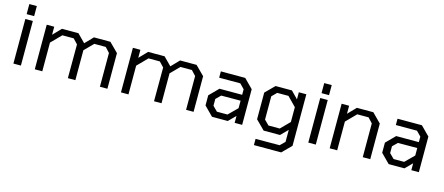

<svg xmlns="http://www.w3.org/2000/svg" viewBox="-55 -1344 5027 2176"><g transform="rotate(15 2458.0 -255.5)"><path d="M82 -580V-698H170V-580ZM82 0V-523H170V0Z M333 0V-523H421V-429L512 -523H705L797 -430L887 -523H1080L1185 -418V0H1097V-396L1044 -453H910L809 -351V0H721L722 -396L668 -453H535L421 -337V0Z M1344 0V-523H1432V-429L1523 -523H1716L1808 -430L1898 -523H2091L2196 -418V0H2108V-396L2055 -453H1921L1820 -351V0H1732L1733 -396L1679 -453H1546L1432 -337V0Z M2412 0 2308 -105V-224L2412 -329H2678V-394L2624 -449H2376V-523H2662L2766 -418V0H2678V-81L2597 0ZM2451 -70H2575L2678 -172V-260L2451 -259L2396 -205V-125Z M2954 187V114L3236 113L3291 59V-82L3210 0H3018L2913 -105V-418L3018 -523H3210L3291 -440V-523H3379V82L3274 187ZM3188 -70 3291 -174V-348L3188 -453H3056L3001 -398V-125L3056 -70Z M3542 -580V-698H3630V-580ZM3542 0V-523H3630V0Z M3793 0V-523H3881V-429L3972 -523H4165L4269 -418V0H4181V-396L4128 -453H3995L3881 -337V0Z M4485 0 4381 -105V-224L4485 -329H4751V-394L4697 -449H4449V-523H4735L4839 -418V0H4751V-81L4670 0ZM4524 -70H4648L4751 -172V-260L4524 -259L4469 -205V-125Z"/></g></svg>

Font: Tomorrow
Style: Regular
Weight: 400
Designer: Tony de Marco, Monica Rizzolli
Foundry: Just in Type
Version: Version 2.002